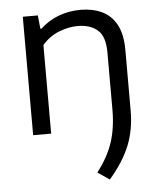

<svg xmlns="http://www.w3.org/2000/svg" viewBox="-55 -598 718 876"><g transform="rotate(-5 304.5 -159.5)"><path d="M412.5 232 358.5 195Q408 131.5 430 66Q452 0.5 452 -85V-346.5Q452 -420.5 418 -449.5Q384 -478.5 327 -478.5Q285 -478.5 240.8 -461Q196.5 -443.5 164 -405.5V0H81.5V-542.5H150.5L156.5 -481H162Q198.5 -515.5 245.8 -533.2Q293 -551 346 -551Q401.5 -551 444 -531Q486.5 -511 510.5 -467Q534.5 -423 534.5 -350V-74Q534.5 14 506 85.2Q477.5 156.5 412.5 232Z"/></g></svg>

Font: Encode Sans SmExp
Style: Regular
Weight: 400
Width: 6
Designer: Multiple Designers
Foundry: Impallari Type
Version: Version 3.002; ttfautohint (v1.8.3) -l 8 -r 50 -G 200 -x 14 